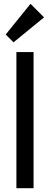

<svg xmlns="http://www.w3.org/2000/svg" viewBox="-20 -987 262 1007"><path d="M66 0H156V-714H66ZM10 -806 51 -765 211 -896 140 -967Z"/></svg>

Font: MV Cash
Style: Regular
Weight: 400
Designer: Rodrigo Fuenzalida
Foundry: fragTYPE
Version: Version 1.100;Glyphs 3.1.2 (3151)